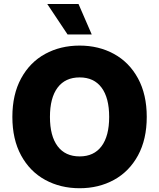

<svg xmlns="http://www.w3.org/2000/svg" viewBox="-20 -949 811 978"><path d="M385.7 9.8Q288.1 9.8 210.2 -32.7Q132.3 -75.2 87.6 -157.2Q43 -239.3 43 -353.5Q43 -467.8 87.6 -549.8Q132.3 -631.8 210 -674.3Q287.6 -716.8 385.7 -716.8Q482.9 -716.8 560.5 -674.3Q638.2 -631.8 682.9 -549.8Q727.5 -467.8 727.5 -353.5Q727.5 -239.3 682.9 -157.2Q638.2 -75.2 560.5 -32.7Q482.9 9.8 385.7 9.8ZM385.7 -554.7Q312.5 -554.7 273.4 -502.7Q234.4 -450.7 234.4 -353.5Q234.4 -256.3 273.4 -204.3Q312.5 -152.3 385.7 -152.3Q458.5 -152.3 497.3 -204.3Q536.1 -256.3 536.1 -353.5Q536.1 -450.7 497.3 -502.7Q458.5 -554.7 385.7 -554.7ZM220.7 -928.7H379.9L447.3 -773.4H324.2Z"/></svg>

Font: Pretendard Std Black
Style: Regular
Weight: 900
Designer: Base glyphs from Inter by Rasmus Andersson; Hangeul glyphs from Noto Sans CJK(Source Han Sans) by Jang Soo-young and Kan
Foundry: Kil Hyung-jin
Version: Version 1.309